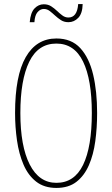

<svg xmlns="http://www.w3.org/2000/svg" viewBox="-20 -913 551 943"><path d="M457 -358Q457 -286 448 -219.5Q439 -153 416.5 -101.5Q394 -50 355.5 -20Q317 10 257 10Q197 10 157.5 -21Q118 -52 95.5 -104.5Q73 -157 63.5 -223Q54 -289 54 -358Q54 -541 106.5 -632.5Q159 -724 257 -724Q331 -724 374.5 -676.5Q418 -629 437.5 -546.5Q457 -464 457 -358ZM80 -358Q80 -195 126 -105Q172 -15 257 -15Q345 -15 388 -103Q431 -191 431 -358Q431 -522 388 -610.5Q345 -699 257 -699Q167 -699 123.5 -609.5Q80 -520 80 -358ZM126 -804Q130 -851 149.5 -871.5Q169 -892 195 -892Q216 -892 231.5 -882Q247 -872 260 -859.5Q273 -847 286.5 -837Q300 -827 316 -827Q359 -827 364 -893H386Q385 -847 364.5 -825.5Q344 -804 316 -804Q295 -804 279.5 -814Q264 -824 250.5 -836.5Q237 -849 224 -859Q211 -869 195 -869Q178 -869 164.5 -853.5Q151 -838 149 -804Z"/></svg>

Font: Noto Sans Hebrew ExtraCondensed Thin
Style: Regular
Weight: 100
Width: 2
Designer: Monotype Design Team
Foundry: Monotype Imaging Inc.
Version: Version 2.004; ttfautohint (v1.8.4.7-5d5b)